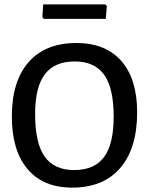

<svg xmlns="http://www.w3.org/2000/svg" viewBox="-20 -846 679 875"><path d="M459 -826 467 -819 462 -760H180L173 -768L177 -826ZM328 -650Q461 -650 533 -568Q605 -486 605 -334Q605 -170 528 -80.5Q451 9 309 9Q177 9 105.5 -75.5Q34 -160 34 -315Q34 -476 110.5 -563Q187 -650 328 -650ZM140 -327Q140 -194 183.5 -132.5Q227 -71 318 -71Q410 -71 454 -130Q498 -189 498 -314Q498 -445 454.5 -505.5Q411 -566 320 -566Q229 -566 184.5 -507.5Q140 -449 140 -327Z"/></svg>

Font: Alegreya Sans SC Medium
Style: Regular
Weight: 500
Designer: Juan Pablo del Peral
Foundry: Huerta Tipografica
Version: Version 2.001;PS 002.001;hotconv 1.0.88;makeotf.lib2.5.64775